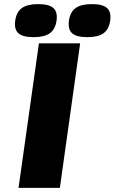

<svg xmlns="http://www.w3.org/2000/svg" viewBox="-20 -910 555 930"><path d="M168.5 -700.2H368.2L270 0H69.8ZM86.2 -871.1Q112.8 -890.1 165 -890.1Q217.3 -890.1 238.5 -871.1Q259.8 -852.1 253.9 -810.1Q248 -768.1 221.4 -749Q194.8 -730 142.6 -730Q90.3 -730 69.1 -749Q47.9 -768.1 53.7 -810.1Q59.6 -852.1 86.2 -871.1ZM346.4 -871.1Q373 -890.1 425.3 -890.1Q477.5 -890.1 498.5 -871.1Q519.5 -852.1 513.7 -810.1Q507.8 -768.1 481.4 -749Q455.1 -730 402.8 -730Q350.6 -730 329.3 -749Q308.1 -768.1 314 -810.1Q319.8 -852.1 346.4 -871.1Z"/></svg>

Font: Fivo Sans Heavy
Style: Regular
Weight: 900
Designer: Alexander Slobzheninov
Foundry: Alexander Slobzheninov
Version: 1.0